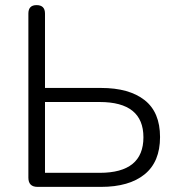

<svg xmlns="http://www.w3.org/2000/svg" viewBox="-20 -731 695 751"><path d="M127 0Q91 0 91 -36V-678Q91 -711 123 -711Q156 -711 156 -678V-387H375Q485 -387 545.5 -339.5Q606 -292 606 -195Q606 -98 545.5 -49Q485 0 375 0ZM156 -55H370Q541 -55 541 -194Q541 -332 370 -332H156Z"/></svg>

Font: Chiron GoRound TC L
Style: Regular
Weight: 300
Designer: Ryoko NISHIZUKA 西塚涼子 (kana, bopomofo & ideographs); Paul D. Hunt (Latin, Greek & Cyrillic); Sandoll Communications 산돌커뮤니
Foundry: Adobe
Version: Version 1.000;hotconv 1.1.1;makeotfexe 2.6.0